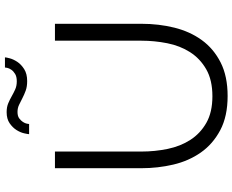

<svg xmlns="http://www.w3.org/2000/svg" viewBox="-104 -854 962 795"><g transform="rotate(-90 377.5 -456.0)"><path d="M377 -58Q444 -58 488.5 -83.5Q533 -109 559.5 -150.5Q586 -192 596.5 -245Q607 -298 607 -352V-710H677V-352Q677 -280 661 -215.5Q645 -151 609.5 -102Q574 -53 517 -24Q460 5 378 5Q294 5 236.5 -25.5Q179 -56 144 -106Q109 -156 94 -220Q79 -284 79 -352V-710H148V-352Q148 -296 159 -243Q170 -190 196.5 -149Q223 -108 267 -83Q311 -58 377 -58ZM440 -825Q417 -825 400.5 -831Q384 -837 369.5 -844.5Q355 -852 341.5 -858.5Q328 -865 312 -865Q295 -865 285.5 -858Q276 -851 270.5 -842.5Q265 -834 263.5 -826.5Q262 -819 262 -817H220Q220 -822 223.5 -837.5Q227 -853 237 -869Q247 -885 265 -897.5Q283 -910 311 -910Q332 -910 347.5 -903.5Q363 -897 377 -889Q391 -881 405.5 -874.5Q420 -868 439 -868Q458 -868 469.5 -875Q481 -882 487 -891Q493 -900 494.5 -907.5Q496 -915 496 -917H538Q538 -912 534 -897Q530 -882 519.5 -866Q509 -850 489.5 -837.5Q470 -825 440 -825Z"/></g></svg>

Font: Boldmen
Style: Regular
Weight: 400
Designer: Matt McInerney, Pablo Impallari, Rodrigo Fuenzalida
Foundry: LIVING CONCEPT
Version: Version 1.000